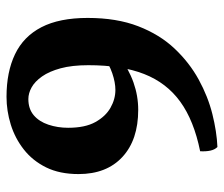

<svg xmlns="http://www.w3.org/2000/svg" viewBox="-69 -609 687 589"><g transform="rotate(90 274.5 -314.5)"><path d="M431 -638Q439 -630 442 -616.5Q445 -603 444 -585Q350 -566 292 -524Q234 -482 207 -413Q180 -344 180 -242Q180 -192 189.5 -157Q199 -122 214.5 -100Q230 -78 248 -68Q266 -58 284 -58Q314 -58 333.5 -74.5Q353 -91 362.5 -119.5Q372 -148 372 -180Q372 -232 354.5 -263.5Q337 -295 310.5 -310Q284 -325 256 -325Q233 -325 205 -315.5Q177 -306 151 -287L145 -333Q192 -366 233 -380.5Q274 -395 317 -395Q409 -395 461.5 -346.5Q514 -298 514 -212Q514 -154 493.5 -112.5Q473 -71 438.5 -44Q404 -17 362 -4Q320 9 277 9Q201 9 146.5 -17Q92 -43 63.5 -98Q35 -153 35 -240Q35 -329 60.5 -395Q86 -461 129 -506.5Q172 -552 224 -580.5Q276 -609 330 -622.5Q384 -636 431 -638Z"/></g></svg>

Font: Vollkorn
Style: Bold
Weight: 700
Designer: Friedrich Althausen
Foundry: Friedrich Althausen
Version: Version 5.000